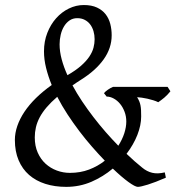

<svg xmlns="http://www.w3.org/2000/svg" viewBox="-20 -728 707 763"><path d="M216.8 -551.8Q216.8 -523.4 225.1 -492.4Q233.4 -461.4 248 -429.2Q281.2 -448.2 302.2 -466.8Q323.2 -485.4 335.2 -503.4Q347.2 -521.5 351.6 -538.6Q356 -555.7 356 -571.8Q356 -588.9 351.6 -604Q347.2 -619.1 338.6 -630.6Q330.1 -642.1 317.1 -648.9Q304.2 -655.8 287.1 -655.8Q269.5 -655.8 256.3 -646.7Q243.2 -637.7 234.4 -623Q225.6 -608.4 221.2 -589.6Q216.8 -570.8 216.8 -551.8ZM257.8 -41Q299.3 -41 334 -54.2Q368.7 -67.4 396.5 -89.4Q372.1 -114.7 346.2 -144.3Q320.3 -173.8 295.7 -206.3Q271 -238.8 248.3 -273.4Q225.6 -308.1 207.5 -343.3Q182.6 -321.8 165.5 -301.8Q148.4 -281.7 137.9 -262Q127.4 -242.2 122.8 -222.4Q118.2 -202.6 118.2 -182.1Q118.2 -147.9 129.9 -121.6Q141.6 -95.2 161.1 -77.4Q180.7 -59.6 205.8 -50.3Q231 -41 257.8 -41ZM657.2 -365.2Q645 -350.1 633.1 -340.1Q621.1 -330.1 608.9 -321.8Q600.1 -326.2 588.9 -329.6Q577.6 -333 566.2 -335.7Q554.7 -338.4 543.9 -339.8Q533.2 -341.3 524.9 -341.8Q530.3 -333 533.4 -325.4Q536.6 -317.9 538.3 -309.1Q540 -300.3 540.5 -289.8Q541 -279.3 541 -265.1Q541 -230.5 525.9 -191.9Q510.7 -153.3 482.9 -116.7Q516.6 -84.5 544.9 -62Q563.5 -46.4 585 -41.3Q606.4 -36.1 634.8 -43L639.2 -22Q596.7 -3.4 567.6 5.6Q538.6 14.6 527.8 14.6Q517.1 14.6 490.2 -4.9Q463.4 -24.4 428.2 -58.1Q390.1 -25.9 343.3 -5.6Q296.4 14.6 243.2 14.6Q197.8 14.6 160.2 2.7Q122.6 -9.3 95.7 -32.7Q68.8 -56.2 54 -91.1Q39.1 -126 39.1 -171.9Q39.1 -199.2 48.8 -227.5Q58.6 -255.9 77.1 -283.7Q95.7 -311.5 123 -338.4Q150.4 -365.2 185.5 -390.1Q171.4 -424.8 163.1 -458.3Q154.8 -491.7 154.8 -523.9Q154.8 -563.5 168 -597.2Q181.2 -630.9 203.1 -655.5Q225.1 -680.2 253.7 -694.1Q282.2 -708 313 -708Q344.2 -708 365.5 -698Q386.7 -688 399.7 -671.4Q412.6 -654.8 418.2 -633.1Q423.8 -611.3 423.8 -587.9Q423.8 -536.6 391.8 -491.9Q359.9 -447.3 301.8 -411.1Q292.5 -405.3 284.2 -399.7Q275.9 -394 268.1 -388.7Q285.2 -356.9 306.4 -325.2Q327.6 -293.5 351.3 -262.7Q375 -231.9 400.1 -203.1Q425.3 -174.3 450.2 -148.9Q465.8 -173.3 473.9 -198.2Q481.9 -223.1 481.9 -245.1Q481.9 -265.6 475.1 -283.7Q468.3 -301.8 457.3 -315.2Q446.3 -328.6 432.1 -336.4Q418 -344.2 403.8 -344.2L393.1 -357.9Q398.4 -364.3 408.9 -371.6Q419.4 -378.9 429.2 -382.8H646Z"/></svg>

Font: Gentium Plus Viet
Style: Regular
Weight: 400
Designer: J. Victor Gaultney, Annie Olsen, Iska Routamaa, Becca Hirsbrunner
Foundry: SIL International
Version: Version 5.000